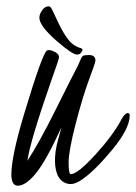

<svg xmlns="http://www.w3.org/2000/svg" viewBox="-20 -572 427 602"><path d="M133.3 -552.2C123.2 -552.2 114.9 -546.1 108.4 -533.7C105.1 -527.8 103.5 -522.1 103.5 -516.6C103.5 -499.7 120.7 -476.2 155 -446C189.4 -415.9 211.4 -400.9 221.2 -400.9C227.1 -400.9 231.3 -402.8 233.9 -406.7C237.1 -410.6 238.8 -413.6 238.8 -415.5C238.8 -417.5 237.8 -418.9 235.8 -419.9L235.4 -420.4C219.1 -424.6 205.5 -433.6 194.6 -447.3C183.7 -460.9 172.6 -479.8 161.4 -503.9C150.1 -528 143.4 -542 141.1 -545.9C138.8 -549.8 136.2 -551.9 133.3 -552.2ZM144.5 -412.6C140 -414.2 136.4 -415 133.8 -415C131.2 -415 128.9 -414.6 127 -413.6C117.2 -406.4 93.4 -340.2 55.7 -214.8C29 -126 15.6 -62.7 15.6 -24.9C15.6 -2.1 22.1 9.6 35.2 10.3C52.4 10.3 71.7 -2.8 93 -29.1C114.3 -55.3 141 -103.4 172.9 -173.3L162.1 -133.8C155.6 -111 152.3 -88.9 152.3 -67.4C153 -24.1 167.6 0 196.3 4.9H204.6C209.8 4.9 217.9 2 229 -3.9L238.8 -10.3C264.8 -28.2 296 -59.1 332.3 -103C368.6 -147 386.7 -182.6 386.7 -210C386.4 -214.5 384.6 -217.1 381.3 -217.8C374.8 -217.4 368 -210.8 360.8 -197.8C343.6 -164.9 316.3 -128 279.1 -87.2C241.8 -46.3 216 -25.9 201.7 -25.9C197.4 -26.5 195.2 -38.5 195.1 -61.8C194.9 -85 202.2 -125.4 217 -182.9C231.9 -240.3 245.7 -286.2 258.5 -320.6C271.4 -354.9 278.3 -375.2 279.3 -381.3C279.3 -393.4 272.8 -399.4 259.8 -399.4C251 -399.4 245 -398.8 241.7 -397.7C238.4 -396.6 234.9 -391.3 231.2 -381.8C227.5 -372.4 222 -361 214.8 -347.7C207.7 -334.3 187.1 -293.5 153.1 -225.3C119.1 -157.1 90 -104.7 65.9 -67.9C71.5 -108.2 96 -190.9 139.6 -315.9L158.2 -369.1C162.8 -382.2 165 -390.1 165 -393.1C164.7 -401.2 157.9 -407.7 144.5 -412.6Z"/></svg>

Font: Kristi
Style: Medium
Weight: 400
Italic angle: -15°
Version: Version 1.003